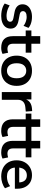

<svg xmlns="http://www.w3.org/2000/svg" viewBox="1225 -1900 685 3175"><g transform="rotate(90 1567.5 -312.5)"><path d="M244 10Q203 10 164.5 3Q126 -4 94 -16.5Q62 -29 38 -48L70 -130Q95 -114 124 -102Q153 -90 184 -84Q215 -78 245 -78Q293 -78 316.5 -94.5Q340 -111 340 -138Q340 -161 324.5 -173.5Q309 -186 278 -192L178 -211Q116 -223 83.5 -256.5Q51 -290 51 -343Q51 -391 77.5 -426Q104 -461 151 -480Q198 -499 259 -499Q294 -499 327 -492.5Q360 -486 389.5 -473.5Q419 -461 441 -441L407 -359Q388 -375 363 -386.5Q338 -398 311.5 -404.5Q285 -411 260 -411Q211 -411 187.5 -394Q164 -377 164 -349Q164 -328 178 -314Q192 -300 221 -295L321 -276Q386 -264 419.5 -232Q453 -200 453 -146Q453 -97 427 -62Q401 -27 354 -8.5Q307 10 244 10Z M772 10Q674 10 626 -39Q578 -88 578 -182V-395H484V-489H578V-635H703V-489H851V-395H703V-189Q703 -141 724 -117Q745 -93 792 -93Q806 -93 821 -96.5Q836 -100 852 -104L871 -12Q853 -2 825.5 4Q798 10 772 10Z M1150 10Q1074 10 1018 -21Q962 -52 931 -109.5Q900 -167 900 -245Q900 -323 931 -380Q962 -437 1018 -468Q1074 -499 1150 -499Q1226 -499 1282 -468Q1338 -437 1369 -380Q1400 -323 1400 -245Q1400 -167 1369 -109.5Q1338 -52 1282 -21Q1226 10 1150 10ZM1150 -85Q1206 -85 1240 -125.5Q1274 -166 1274 -246Q1274 -325 1240 -364.5Q1206 -404 1150 -404Q1094 -404 1060 -364.5Q1026 -325 1026 -246Q1026 -166 1060 -125.5Q1094 -85 1150 -85Z M1503 0V-489H1625V-371H1615Q1629 -431 1670 -462.5Q1711 -494 1779 -499L1817 -502L1825 -396L1753 -389Q1692 -383 1661 -351.5Q1630 -320 1630 -263V0Z M2147 10Q2049 10 2001 -39Q1953 -88 1953 -182V-395H1859V-489H1953V-635H2078V-489H2226V-395H2078V-189Q2078 -141 2099 -117Q2120 -93 2167 -93Q2181 -93 2196 -96.5Q2211 -100 2227 -104L2246 -12Q2228 -2 2200.5 4Q2173 10 2147 10Z M2503 10Q2405 10 2357 -39Q2309 -88 2309 -182V-395H2215V-489H2309V-635H2434V-489H2582V-395H2434V-189Q2434 -141 2455 -117Q2476 -93 2523 -93Q2537 -93 2552 -96.5Q2567 -100 2583 -104L2602 -12Q2584 -2 2556.5 4Q2529 10 2503 10Z M2899 10Q2816 10 2756 -21Q2696 -52 2663.5 -109Q2631 -166 2631 -244Q2631 -320 2662.5 -377Q2694 -434 2749.5 -466.5Q2805 -499 2876 -499Q2946 -499 2996 -469Q3046 -439 3073.5 -384Q3101 -329 3101 -253V-216H2732V-288H3013L2997 -273Q2997 -341 2967 -377.5Q2937 -414 2881 -414Q2839 -414 2809.5 -394.5Q2780 -375 2764.5 -339.5Q2749 -304 2749 -255V-248Q2749 -193 2766 -157Q2783 -121 2817 -103Q2851 -85 2901 -85Q2942 -85 2983 -97.5Q3024 -110 3058 -137L3093 -53Q3058 -24 3005 -7Q2952 10 2899 10Z"/></g></svg>

Font: Nunito Sans 12pt ExtraLight 12pt
Style: Bold
Weight: 700
Version: Version 3.101;gftools[0.9.27]